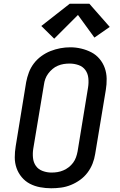

<svg xmlns="http://www.w3.org/2000/svg" viewBox="-20 -999 640 1027"><path d="M254 8Q224 8 194.5 2.5Q165 -3 140 -16Q115 -29 96.5 -51Q78 -73 68.5 -100Q59 -127 59 -157Q59 -187 64 -217L120 -560Q125 -586 134.5 -611.5Q144 -637 161 -659.5Q178 -682 201.5 -699Q225 -716 250.5 -726Q276 -736 302.5 -741Q329 -746 356 -746Q386 -746 415 -739Q444 -732 469 -719Q494 -706 512.5 -684Q531 -662 540.5 -635Q550 -608 550.5 -578Q551 -548 546 -518L489 -175Q485 -149 475 -123.5Q465 -98 448 -75.5Q431 -53 408 -36.5Q385 -20 359 -9.5Q333 1 306.5 4.5Q280 8 254 8ZM255 -76Q255 -76 255.5 -76Q256 -76 256 -76Q272 -76 287.5 -78.5Q303 -81 318.5 -87.5Q334 -94 347.5 -104.5Q361 -115 371 -128.5Q381 -142 386.5 -157.5Q392 -173 395 -189L451 -531Q455 -556 452.5 -581Q450 -606 436.5 -624.5Q423 -643 400 -651Q377 -659 352 -659Q336 -659 320.5 -656.5Q305 -654 289.5 -647.5Q274 -641 261 -630Q248 -619 238 -605.5Q228 -592 222.5 -577Q217 -562 215 -546L158 -204Q154 -179 156.5 -154.5Q159 -130 172 -111.5Q185 -93 208 -84.5Q231 -76 255 -76ZM270 -792 201 -860 353 -979H458L567 -855L485 -798L397 -919Z"/></svg>

Font: Iosevka Curly Slab MdEx
Style: Italic
Weight: 500
Width: 7
Italic angle: -9°
Monospace: yes
Designer: Belleve Invis
Foundry: Belleve Invis
Version: Version 11.0.0; ttfautohint (v1.8.3)